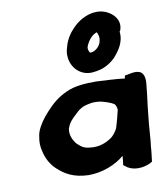

<svg xmlns="http://www.w3.org/2000/svg" viewBox="-81 -773 738 849"><g transform="rotate(-10 288.5 -348.5)"><path d="M64 -204C60 -183 60 -163 66 -140C73 -108 88 -79 111 -57C146 -24 184 -2 251 0C314 0 376 -26 412 -58C412 -48 411 -38 409 -25L408 -17L427 -3H428C460 16 509 8 536 -10L540 -43C542 -55 542 -67 543 -77L546 -102C549 -152 554 -204 560 -256C565 -293 568 -318 571 -351C573 -367 573 -384 565 -397C551 -423 510 -410 497 -408L484 -406L482 -393C447 -398 388 -400 354 -402H353C304 -402 257 -399 219 -381C179 -363 154 -342 122 -307C99 -282 80 -255 70 -229C67 -221 65 -214 64 -204ZM199 -214C199 -217 200 -219 201 -221V-222L202 -223C205 -234 213 -247 228 -262C264 -297 272 -306 324 -313C335 -313 348 -313 351 -312H353C372 -309 404 -298 416 -290C422 -285 425 -278 427 -263C421 -238 413 -206 405 -182C399 -169 383 -149 373 -143C354 -130 326 -118 298 -118H291C253 -120 245 -125 222 -146C208 -162 195 -187 199 -214ZM249 -531C252 -481 296 -434 358 -446C362 -447 365 -446 370 -448C400 -453 426 -468 449 -490H450V-491C472 -516 501 -552 495 -602L498 -605C520 -661 462 -705 411 -705C363 -705 322 -677 299 -652C281 -634 262 -606 254 -573C250 -560 247 -546 249 -531ZM343 -556C344 -560 347 -569 353 -579C362 -594 377 -611 396 -616V-613L397 -612L401 -600C402 -593 403 -587 402 -583L401 -578C398 -555 375 -532 351 -532C347 -534 342 -548 343 -556Z"/></g></svg>

Font: Hussar Pisanka
Style: BdKur
Weight: 700
Designer: Robert Jablonski
Foundry: Cannot Into Space Fonts
Version: Version 1.070